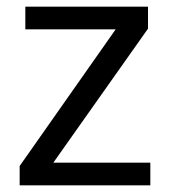

<svg xmlns="http://www.w3.org/2000/svg" viewBox="-20 -556 510 576"><path d="M431 0H39V-58L327 -468H56V-536H424V-470L140 -68H431Z"/></svg>

Font: Noto Naskh Arabic
Style: Regular
Weight: 400
Designer: Monotype Design Team, David Williams, Mohamad Dakak and Nizar Qandah
Foundry: Monotype Imaging Inc.
Version: Version 2.013